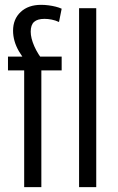

<svg xmlns="http://www.w3.org/2000/svg" viewBox="-20 -774 490 794"><path d="M80 -483H13V-540H107L88 -520Q71 -540 58.5 -561.5Q46 -583 40 -604.5Q34 -626 34 -647Q34 -695 65.5 -724.5Q97 -754 150 -754Q165 -754 180.5 -752Q196 -750 210 -746.5Q224 -743 235 -738L224 -683Q209 -690 193.5 -693Q178 -696 164 -696Q135 -696 121 -683.5Q107 -671 107 -643Q107 -617 121.5 -583.5Q136 -550 164 -516L114 -540H235V-483H151V0H80ZM378 -740V0H307V-740Z"/></svg>

Font: Pathway Extreme Condensed Light
Style: Regular
Weight: 300
Width: 3
Version: Version 1.001;gftools[0.9.26]